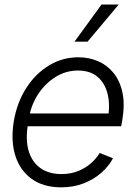

<svg xmlns="http://www.w3.org/2000/svg" viewBox="-20 -802 588 834"><path d="M245.6 11.7Q168.5 11.7 117.7 -24.9Q66.9 -61.5 46.6 -125.7Q26.4 -189.9 39.6 -273.4Q53.2 -355.5 93.3 -418.5Q133.3 -481.4 192.1 -517.3Q251 -553.2 320.3 -553.2Q365.7 -553.2 405 -536.6Q444.3 -520 472.4 -486.1Q500.5 -452.1 511.7 -400.9Q522.9 -349.6 511.2 -279.8L506.3 -253.4H80.1L89.4 -309.1H481.9L449.2 -290Q459 -349.1 447 -395.5Q435.1 -441.9 403.1 -468.8Q371.1 -495.6 318.8 -495.6Q265.6 -495.6 220.7 -467.3Q175.8 -439 145.8 -393.1Q115.7 -347.2 106.4 -292.5L101.1 -259.8Q90.3 -194.3 104.5 -146.5Q118.7 -98.6 155 -72.3Q191.4 -45.9 247.1 -45.9Q287.1 -45.9 319.1 -58.8Q351.1 -71.8 375 -92.8Q398.9 -113.8 413.1 -137.7L470.7 -114.3Q452.6 -80.1 420.2 -51.5Q387.7 -22.9 343.5 -5.6Q299.3 11.7 245.6 11.7ZM303.7 -621.1 420.9 -782.2H495.6L360.4 -621.1Z"/></svg>

Font: Inter Tight Light
Style: Italic
Weight: 300
Italic angle: -9.39999°
Designer: Rasmus Andersson
Foundry: rsms
Version: Version 3.004